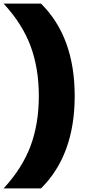

<svg xmlns="http://www.w3.org/2000/svg" viewBox="-79 -828 488 1068"><path d="M137 -294Q137 -448.5 91 -572Q45 -695.5 -59 -808H149Q336.5 -622.5 336.5 -294Q336.5 34.5 149 220H-59Q45 107.5 91 -16Q137 -139.5 137 -294Z"/></svg>

Font: Encode Sans Semi Expanded ExBd
Style: Regular
Weight: 800
Width: 6
Designer: Multiple Designers
Foundry: Impallari Type
Version: Version 2.000